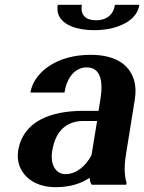

<svg xmlns="http://www.w3.org/2000/svg" viewBox="-20 -765 597 795"><path d="M55 -140C52 -118 54 -98 60 -80C79 -28 130 10 211 10C273 10 320 -7 351 -29C352 -17 354 -8 360 0H503L504 -8C494 -41 494 -79 502 -128L538 -352C543 -383 542 -410 535 -433C515 -501 453 -538 355 -538C286 -538 228 -521 184 -492C148 -468 114 -431 106 -382H247C258 -450 295 -486 339 -486C392 -486 409 -438 396 -355L388 -306H325C191 -306 75 -264 55 -140ZM219 -745C217 -730 217 -715 223 -702C240 -663 294 -640 371 -640C396 -640 421 -643 443 -648C500 -662 549 -692 557 -745H456C450 -704 421 -681 378 -681C335 -681 312 -702 319 -745ZM196 -139C210 -230 263 -264 324 -264H382L359 -123C336 -78 296 -44 251 -44C212 -44 187 -82 196 -139Z"/></svg>

Font: Aerodynamic
Style: Obl
Weight: 500
Designer: Google
Version: Version 2.000980; 2014